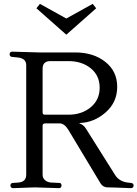

<svg xmlns="http://www.w3.org/2000/svg" viewBox="-20 -972 713 996"><path d="M335 -655H241Q201 -655 201 -615V-390Q201 -377 212 -377H335Q404 -377 450.5 -415.5Q497 -454 497 -517Q497 -580 451 -617.5Q405 -655 335 -655ZM369 -700Q465 -700 526.5 -651Q588 -602 588 -521.5Q588 -441 527.5 -388.5Q467 -336 393 -334L392 -332Q413 -325 425 -306L576 -66Q597 -31 642 -25L660 -23Q673 -21 673 -10Q673 4 658 4Q562 0 538.5 0Q515 0 502 -20L333 -301Q313 -332 289 -332Q289 -332 288 -332H216Q201 -332 201 -320V-66Q201 -48 214 -37Q227 -26 246 -25L288 -23Q299 -23 299 -9.5Q299 4 285 4L160 0L49 4Q36 4 34 -8Q34 -22 46 -23L75 -25Q116 -28 116 -66V-634Q116 -670 70 -674L41 -677Q30 -679 30 -690Q30 -704 44 -704L182 -700ZM169 -929 187 -952 324 -876 461 -952 479 -929 324 -792Z"/></svg>

Font: Lustria
Style: Regular
Weight: 400
Designer: Matthew Desmond
Foundry: Matthew Desmond
Version: Version 001.001; ttfautohint (v1.6)